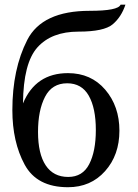

<svg xmlns="http://www.w3.org/2000/svg" viewBox="-20 -783 582 811"><path d="M268.1 -35.6Q329.1 -35.6 356.9 -89.8Q384.8 -144 384.8 -233.9Q384.8 -326.2 355 -378.7Q325.2 -431.2 263.7 -431.2Q199.7 -431.2 170.2 -374Q140.6 -316.9 140.6 -225.6Q140.6 -133.3 173.1 -84.5Q205.6 -35.6 268.1 -35.6ZM77.1 -346.2Q130.4 -474.1 267.1 -474.1Q364.7 -474.1 424.6 -404.1Q484.4 -334 484.4 -231Q484.4 -127.9 423.8 -60.1Q363.3 7.8 267.1 7.8Q135.7 7.8 84 -87.9Q32.2 -183.6 32.2 -317.9Q32.2 -491.2 95.2 -614.3Q158.2 -737.3 358.9 -737.3Q479 -737.3 489.3 -763.2H509.8Q492.7 -711.4 456.1 -680.4Q419.4 -649.4 311.5 -649.4Q197.8 -649.4 138.2 -583Q78.6 -516.6 77.1 -346.2Z"/></svg>

Font: Munson
Style: Regular
Weight: 400
Designer: Paul James MIller
Foundry: High-Logic / Made with FontCreator
Version: Version 2.10;May 5, 2019;FontCreator 11.5.0.2430 64-bit